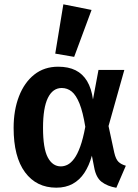

<svg xmlns="http://www.w3.org/2000/svg" viewBox="-20 -853 640 888"><path d="M249 -544.5Q296.5 -544.5 329.5 -528Q362.5 -511.5 382.8 -477.8Q403 -444 410 -393L435.5 -529.5H555L482 -270L508.5 -147Q515.5 -116.5 528 -104.5Q540.5 -92.5 562 -86.5L518 15.5Q477 8.5 450.5 -11.5Q424 -31.5 415.5 -79L405 -133Q392 -86.5 370.2 -53.5Q348.5 -20.5 316.2 -2.8Q284 15 240.5 15Q148.5 15 95.8 -56.2Q43 -127.5 43 -261.5Q43 -343.5 67.8 -407.5Q92.5 -471.5 138.5 -508Q184.5 -544.5 249 -544.5ZM265.5 -446Q224 -446 201.5 -400.2Q179 -354.5 179 -261.5Q179 -166.5 201 -125Q223 -83.5 261.5 -83.5Q277 -83.5 292.5 -91.2Q308 -99 323 -119Q338 -139 351 -174.8Q364 -210.5 374.5 -266.5Q363.5 -334.5 347.8 -373.8Q332 -413 311.8 -429.5Q291.5 -446 265.5 -446ZM273 -833 403.5 -807 323 -590 235.5 -605Z"/></svg>

Font: Fira Code Light SemiBold
Style: Regular
Weight: 600
Monospace: yes
Version: Version 5.002